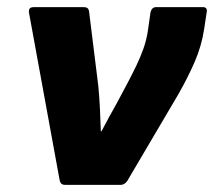

<svg xmlns="http://www.w3.org/2000/svg" viewBox="-20 -517 599 537"><path d="M161 0Q150 0 147 -12L61 -482Q59 -497 74 -497H215Q227 -497 229 -486L255 -276Q258 -245 259.5 -213Q261 -181 262 -150H264Q274 -169 285 -189.5Q296 -210 307 -229L340 -291Q352 -314 362.5 -336Q373 -358 381 -380.5Q389 -403 393 -427L401 -483Q405 -497 416 -497H548Q561 -497 558 -482L551 -436Q544 -389 524.5 -344Q505 -299 478 -252L336 -11Q328 0 318 0Z"/></svg>

Font: Sofia Sans Black
Style: Italic
Weight: 900
Italic angle: -9°
Version: Version 4.100-B